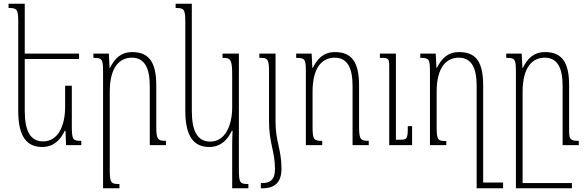

<svg xmlns="http://www.w3.org/2000/svg" viewBox="-20 -780 3157 1032"><path d="M366 -319H330V-204C330 -106 293 -20 212 -20C144 -20 113 -74 113 -185V-463H405V-492H113V-760H26V-737C70 -737 78 -732 78 -664V-184C78 -45 125 10 206 10C267 10 304 -26 328 -77H332L335 0H417V-23C372 -23 366 -28 366 -103Z M872 -23C829 -23 820 -29 820 -99V-320C820 -444 782 -500 691 -500C628 -500 596 -464 571 -415H569L565 -492H482V-469C529 -469 534 -463 534 -394V232H622V209C578 209 570 206 570 134V-287C570 -418 622 -470 689 -470C759 -470 785 -410 785 -319V0H872Z M1228 232H1315V209C1270 209 1264 204 1264 129V-492H1176V-469C1217 -469 1228 -464 1228 -380V-204C1228 -106 1191 -19 1110 -19C1042 -19 1011 -74 1011 -185V-760H924V-737C968 -737 976 -732 976 -664V-184C976 -45 1023 10 1104 10C1165 10 1202 -26 1226 -77H1230C1229 -55 1228 -26 1228 -4Z M1426 -127C1426 -11 1458 33 1458 129C1458 187 1432 204 1388 204H1382V232H1391C1459 232 1493 198 1493 127C1493 23 1461 -19 1461 -126V-492H1374V-469H1383C1419 -469 1426 -459 1426 -396Z M1962 -23C1919 -23 1910 -29 1910 -99V-320C1910 -444 1872 -500 1781 -500C1718 -500 1686 -464 1661 -415H1659L1655 -492H1572V-469C1619 -469 1624 -463 1624 -394V0H1712V-23C1668 -23 1660 -27 1660 -99V-287C1660 -418 1712 -470 1779 -470C1849 -470 1875 -412 1875 -319V0H1962ZM2195 -102H2172C2172 -32 2168 -29 2130 -29H2108V-492H2022V-469H2030C2068 -469 2072 -464 2072 -425V0H2195Z M2448 -500C2385 -500 2353 -464 2328 -415H2326L2322 -492H2239V-469C2286 -469 2291 -463 2291 -394V0H2379V-22C2335 -22 2327 -25 2327 -97V-287C2327 -418 2379 -470 2446 -470C2516 -470 2542 -412 2542 -319V232H2684V201H2577V-320C2577 -447 2539 -500 2448 -500Z M3039 -77V-322C3039 -444 3001 -500 2910 -500C2847 -500 2815 -464 2790 -415H2788L2784 -492H2701V-469C2748 -469 2753 -463 2753 -394V232H3054V204H2789V-287C2789 -418 2841 -470 2908 -470C2978 -470 3004 -412 3004 -319V0H3091V-23C3048 -23 3039 -29 3039 -77Z"/></svg>

Font: Noto Serif Armenian ExtraCondensed ExtraLight
Style: Regular
Weight: 200
Width: 2
Designer: Monotype Design Team
Foundry: Monotype Imaging Inc.
Version: Version 2.008